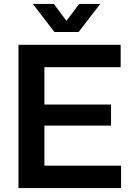

<svg xmlns="http://www.w3.org/2000/svg" viewBox="-20 -957 671 977"><path d="M74 0V-729H594V-615H206V-425H545V-318H206V-114H596V0ZM257 -794 147 -937H254L318 -851L383 -937H490L380 -794Z"/></svg>

Font: Mona Sans SemiBold
Style: Regular
Weight: 600
Designer: Deni Anggara
Foundry: GitHub
Version: Version 2.000;Glyphs 3.2.3 (3260)